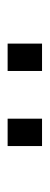

<svg xmlns="http://www.w3.org/2000/svg" viewBox="162 -874 128 491"><g transform="rotate(-90 225.5 -628.0)"><path d="M290 -584V-672H360V-584ZM98 -584V-672H168V-584Z"/></g></svg>

Font: Marvel
Style: Bold
Weight: 700
Designer: Carolina Trebol
Foundry: Carolina Trebol
Version: Version 1.001